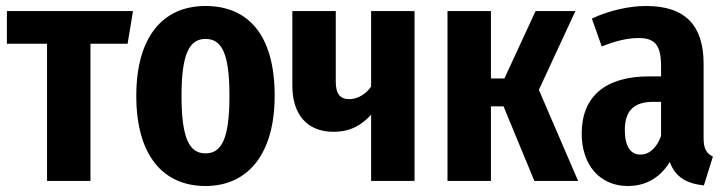

<svg xmlns="http://www.w3.org/2000/svg" viewBox="-20 -604 2427 641"><path d="M424 -567H3V-458H137V0H282V-458H406Z M666 -584C523 -584 435 -480 435 -284C435 -86 524 17 666 17C810 17 897 -93 897 -284C897 -487 809 -584 666 -584ZM666 -474C720 -474 746 -427 746 -284C746 -141 720 -92 666 -92C613 -92 586 -140 586 -284C586 -426 613 -474 666 -474Z M1219 -567V-315C1201 -289 1173 -273 1146 -273C1116 -273 1101 -290 1101 -331V-567H956V-318C956 -220 1007 -164 1093 -164C1150 -164 1187 -186 1219 -221V0H1364V-567Z M1901 -567H1768L1664 -342H1619V-567H1474V0H1619V-249H1661L1764 0H1910L1779 -304Z M2329 -143V-391C2329 -519 2268 -584 2137 -584C2081 -584 2013 -569 1956 -542L1989 -449C2035 -467 2073 -477 2112 -477C2166 -477 2187 -454 2187 -383V-349H2147C2000 -349 1922 -281 1922 -158C1922 -54 1982 17 2076 17C2130 17 2180 -5 2216 -63C2235 -12 2273 9 2330 15L2360 -81C2339 -92 2329 -106 2329 -143ZM2118 -88C2086 -88 2066 -114 2066 -170C2066 -234 2096 -264 2161 -264H2187V-150C2172 -110 2148 -88 2118 -88Z"/></svg>

Font: Glow Sans TC Compressed
Style: Bold
Weight: 700
Width: 2
Designer: Ryoko NISHIZUKA (kana, bopomofo & ideographs); Paul D. Hunt (Latin, Greek & Cyrillic); Sandoll Communications, Soo-young
Version: Version 0.93